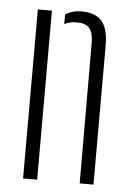

<svg xmlns="http://www.w3.org/2000/svg" viewBox="-47 -643 463 679"><g transform="rotate(5 184.0 -303.0)"><path d="M60.5 0V-600H110.5V0ZM261.5 0 260.5 -501Q260 -536 246.5 -551.2Q233 -566.5 201 -566.5Q189 -566.5 178.2 -564Q167.5 -561.5 158 -556.5V-590.5Q170 -598.5 184 -602.5Q198 -606.5 214.5 -606.5Q265 -606.5 287.5 -580Q310 -553.5 310.5 -498V0Z"/></g></svg>

Font: Big Shoulders Stencil Text ExtraLight
Style: Regular
Weight: 250
Version: Version 2.001